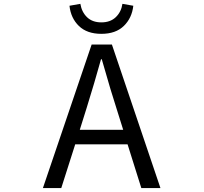

<svg xmlns="http://www.w3.org/2000/svg" viewBox="-20 -961 1040 981"><path d="M605.5 -941.4 661.1 -931.6Q654.3 -869.1 612.8 -828.6Q571.3 -788.1 498 -788.1Q424.8 -788.1 383.3 -828.1Q341.8 -868.2 335 -931.6L390.6 -941.4Q397.5 -899.4 424.8 -873Q452.1 -846.7 498 -846.7Q543.9 -846.7 571.8 -873.5Q599.6 -900.4 605.5 -941.4ZM387.7 -297.9H609.4L574.2 -410.2Q550.8 -480.5 500 -658.2H496.1Q461.9 -535.2 422.9 -410.2ZM702.1 0 631.8 -223.6H364.3L293 0H199.2L448.2 -733.4H551.8L799.8 0Z"/></svg>

Font: Gen Shin Gothic Monospace Regular
Style: Regular
Weight: 400
Designer: [Source Han Sans]
Ryoko NISHIZUKA  (kana & ideographs); Paul D. Hunt (Latin, Greek & Cyrillic); Wenlong ZHANG  (bopomofo
Version: Version 1.002.20150607